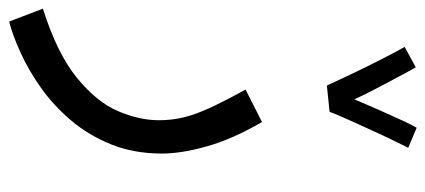

<svg xmlns="http://www.w3.org/2000/svg" viewBox="-308 -444 957 432"><g transform="rotate(90 171.0 -228.5)"><path d="M4 230 -25 154Q76 122 130.5 77.5Q185 33 205.5 -15Q226 -63 226 -107Q226 -135 220 -161Q214 -187 199 -220Q184 -253 157 -302L230 -339Q268 -274 284.5 -216Q301 -158 301 -114Q301 -51 280.5 0Q260 51 226.5 90.5Q193 130 153.5 158Q114 186 74.5 204Q35 222 4 230ZM148 -485Q139 -505 123 -538.5Q107 -572 90 -605.5Q73 -639 61 -660L107 -685Q114 -673 127 -648.5Q140 -624 154.5 -596.5Q169 -569 179 -547Q190 -573 203 -602.5Q216 -632 227 -655.5Q238 -679 243 -687L288 -668Q283 -658 272 -635.5Q261 -613 248.5 -585.5Q236 -558 224.5 -532.5Q213 -507 207 -491Z"/></g></svg>

Font: Noto IKEA Arabic
Style: Regular
Weight: 400
Designer: Monotype Design Team
Foundry: Monotype Imaging Inc.
Version: Version 1.200